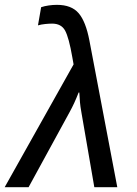

<svg xmlns="http://www.w3.org/2000/svg" viewBox="-82 -780 572 800"><path d="M-62.5 0H37.1L207 -311Q218.3 -331.5 227.3 -351.1Q236.3 -370.6 245.6 -394.5H248.5Q250 -369.6 251.2 -354Q252.4 -338.4 257.3 -311L311 0H406.7L290.5 -611.3Q275.4 -690.4 245.6 -725.1Q215.8 -759.8 155.3 -759.8Q138.2 -759.8 121.1 -757.3Q104 -754.9 89.4 -750L76.2 -674.3Q89.4 -678.2 106 -679.9Q122.6 -681.6 135.3 -681.6Q173.3 -681.6 189.2 -652.6Q205.1 -623.5 219.2 -542L224.6 -511.7Z"/></svg>

Font: Roboto Flex
Style: wght 400 wdth 100 opsz 14.0 GRAD 0.00 slnt -10.00 XTRA 468 XOPQ 96 YOPQ 79 YTLC 514 YTUC 712 YTAS 750 YTDE -203.00 YTFI 738
Weight: 400
Italic angle: -10°
Designer: Berlow after Robertson
Foundry: Google
Version: Version 3.100